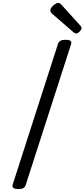

<svg xmlns="http://www.w3.org/2000/svg" viewBox="-20 -1289 582 1323"><path d="M107 14Q84 14 73.5 7Q63 0 67 -16L380 -988Q385 -1002 397.5 -1008.5Q410 -1015 432 -1015Q455 -1015 465 -1008Q475 -1001 470 -985L157 -14Q153 0 141 7Q129 14 107 14ZM504 -1058Q500 -1058 495 -1061Q490 -1064 485 -1068L342 -1192Q332 -1200 329.5 -1205Q327 -1210 327 -1217Q327 -1228 336.5 -1240Q346 -1252 359 -1260.5Q372 -1269 381 -1269Q388 -1269 392.5 -1266Q397 -1263 402 -1258L534 -1112Q540 -1105 541 -1101.5Q542 -1098 542 -1095Q542 -1085 528.5 -1071.5Q515 -1058 504 -1058Z"/></svg>

Font: Playwrite MX
Style: Regular
Weight: 400
Designer: Veronika Burian, José Scaglione
Foundry: TypeTogether
Version: Version 1.002